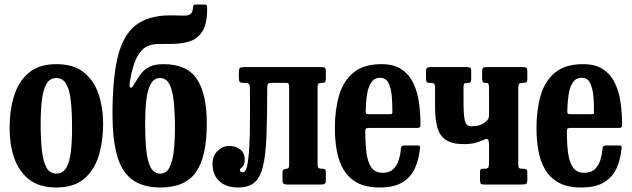

<svg xmlns="http://www.w3.org/2000/svg" viewBox="-20 -817 2796 850"><path d="M22.5 -248.5Q22.5 -328.5 42.5 -393Q62.5 -457.5 108 -495.2Q153.5 -533 229.5 -533Q306 -533 351.2 -496.5Q396.5 -460 416.5 -400Q436.5 -340 436.5 -270Q436.5 -190 416.5 -126Q396.5 -62 351.2 -24.5Q306 13 229.5 13Q153.5 13 108 -23.2Q62.5 -59.5 42.5 -119Q22.5 -178.5 22.5 -248.5ZM160 -270Q160 -203.5 165.2 -153.8Q170.5 -104 185.2 -76.2Q200 -48.5 229.5 -48.5Q259 -48.5 274 -75.2Q289 -102 294 -147.8Q299 -193.5 299 -250Q299 -316.5 294 -366.2Q289 -416 274 -443.8Q259 -471.5 229.5 -471.5Q200 -471.5 185.2 -444.8Q170.5 -418 165.2 -372.2Q160 -326.5 160 -270Z M897 -782.5Q898 -716.5 878.2 -682Q858.5 -647.5 822.8 -635Q787 -622.5 739 -622.5Q707 -622.5 679 -622.2Q651 -622 627.5 -609.8Q604 -597.5 585.8 -562.8Q567.5 -528 555.5 -459.5Q551 -435.5 556.8 -429.8Q562.5 -424 575 -446Q589.5 -471 604.5 -490.8Q619.5 -510.5 642.8 -521.8Q666 -533 704.5 -533Q807.5 -533 851.5 -467.2Q895.5 -401.5 895.5 -270Q895.5 -124 847.8 -55.5Q800 13 691.5 13Q611 13 564.2 -22.5Q517.5 -58 497.8 -130.2Q478 -202.5 478 -311.5Q478 -469.5 501.5 -565.8Q525 -662 581 -705.5Q637 -749 735 -749Q768 -749 789.5 -748Q811 -747 822 -753.8Q833 -760.5 834.5 -783.5Q835.5 -792 837.2 -794.5Q839 -797 848.5 -797H884Q892.5 -797 894.8 -794.2Q897 -791.5 897 -782.5ZM622.5 -270Q622.5 -204.5 627.5 -154.5Q632.5 -104.5 646.8 -76.5Q661 -48.5 688.5 -48.5Q716.5 -48.5 730.5 -75.8Q744.5 -103 749.5 -148.8Q754.5 -194.5 754.5 -250Q754.5 -316 749.5 -365.8Q744.5 -415.5 730.5 -443.5Q716.5 -471.5 688.5 -471.5Q661 -471.5 646.8 -444.2Q632.5 -417 627.5 -371.5Q622.5 -326 622.5 -270Z M921 -93Q921 -127.5 943.5 -149.2Q966 -171 995.5 -171Q1024 -171 1043.8 -155.2Q1063.5 -139.5 1063.5 -111.5Q1063.5 -93 1058.2 -84.8Q1053 -76.5 1047.5 -73Q1042 -69.5 1042 -65Q1042 -59 1046.8 -56.5Q1051.5 -54 1055.5 -54Q1066.5 -54 1072.8 -78Q1079 -102 1082 -141.8Q1085 -181.5 1086 -229.8Q1087 -278 1086.8 -327.8Q1086.5 -377.5 1086.5 -420.5Q1086.5 -439 1082.8 -444.5Q1079 -450 1064 -450H1060Q1045.5 -450 1041.5 -454Q1037.5 -458 1037.5 -474.5V-497.5Q1037.5 -513 1042.5 -516.5Q1047.5 -520 1062.5 -520H1403Q1416 -520 1419.2 -516.5Q1422.5 -513 1422.5 -499.5V-472Q1422.5 -458.5 1419.8 -454.2Q1417 -450 1406.5 -450H1406Q1393.5 -450 1389.8 -447Q1386 -444 1386 -430V-91Q1386 -78.5 1390 -74.2Q1394 -70 1405 -70H1409Q1417.5 -70 1420 -66.2Q1422.5 -62.5 1422.5 -53.5V-18.5Q1422.5 -7.5 1417.8 -3.8Q1413 0 1401 0H1253Q1240.5 0 1235.5 -3.5Q1230.5 -7 1230.5 -19V-53Q1230.5 -70 1250.5 -70H1247Q1255.5 -70 1257.8 -73.8Q1260 -77.5 1260 -94.5V-428.5Q1260 -441.5 1258 -445.8Q1256 -450 1245 -450H1184.5Q1169.5 -450 1166.2 -445Q1163 -440 1163 -424.5Q1163 -295.5 1159.5 -210.8Q1156 -126 1143.2 -77Q1130.5 -28 1104.5 -7.5Q1078.5 13 1033.5 13Q982.5 13 951.8 -14.2Q921 -41.5 921 -93Z M1462.5 -250Q1462.5 -330 1481 -394Q1499.5 -458 1544.5 -495.5Q1589.5 -533 1669 -533Q1723.5 -533 1757.5 -510.2Q1791.5 -487.5 1809.8 -449.2Q1828 -411 1834.8 -363.5Q1841.5 -316 1841.5 -266.5Q1841.5 -256 1838 -253.2Q1834.5 -250.5 1824 -250.5H1612Q1603 -250.5 1600 -247.5Q1597 -244.5 1597 -236Q1597 -186.5 1601.8 -144.8Q1606.5 -103 1623 -77.5Q1639.5 -52 1674 -52Q1703.5 -52 1720.2 -67.5Q1737 -83 1745 -107.8Q1753 -132.5 1755 -161Q1756 -173 1770 -173H1828Q1836.5 -173 1838.2 -170.5Q1840 -168 1839.5 -162Q1835 -112.5 1817.2 -72.8Q1799.5 -33 1762 -10Q1724.5 13 1660.5 13Q1600 13 1561.2 -8.2Q1522.5 -29.5 1501 -66Q1479.5 -102.5 1471 -150Q1462.5 -197.5 1462.5 -250ZM1613 -311.5H1703Q1713 -311.5 1715 -313Q1717 -314.5 1717 -321Q1717.5 -352.5 1714.8 -387.8Q1712 -423 1700.8 -447.8Q1689.5 -472.5 1663.5 -472.5Q1636.5 -472.5 1622.8 -450.8Q1609 -429 1604.2 -395.2Q1599.5 -361.5 1599 -326Q1599 -317.5 1600.8 -314.5Q1602.5 -311.5 1613 -311.5Z M2145 -424Q2145 -440 2142.8 -445Q2140.5 -450 2131.5 -450H2129Q2119.5 -450 2117 -455Q2114.5 -460 2114.5 -469.5V-499Q2114.5 -512.5 2118 -516.2Q2121.5 -520 2134.5 -520H2294.5Q2306.5 -520 2310.5 -517Q2314.5 -514 2314.5 -501V-467Q2314.5 -456.5 2310.5 -453.2Q2306.5 -450 2295 -450H2292Q2283 -450 2278.8 -446.8Q2274.5 -443.5 2274.5 -427V-87Q2274.5 -76.5 2278.2 -73.2Q2282 -70 2293 -70H2295Q2305 -70 2309.8 -67.5Q2314.5 -65 2314.5 -54V-22Q2314.5 -6.5 2309.2 -3.2Q2304 0 2289.5 0H2125Q2111.5 0 2108.2 -4Q2105 -8 2105 -22V-52Q2105 -62.5 2107.2 -66.2Q2109.5 -70 2119.5 -70H2124Q2138.5 -70 2141.8 -75.5Q2145 -81 2145 -95V-177.5Q2145 -191 2141 -198.2Q2137 -205.5 2123.5 -199Q2106.5 -191 2086 -185Q2065.5 -179 2034 -179Q1981.5 -179 1953.8 -197.8Q1926 -216.5 1916 -253.2Q1906 -290 1906 -344V-430.5Q1906 -442.5 1902 -446.2Q1898 -450 1886.5 -450H1883.5Q1871 -450 1868.5 -455Q1866 -460 1866 -473V-501Q1866 -513 1870.5 -516.5Q1875 -520 1886 -520H2046Q2056 -520 2061 -517.5Q2066 -515 2066 -504V-469Q2066 -457 2063.2 -453.5Q2060.5 -450 2051 -450H2048.5Q2038 -450 2035 -446Q2032 -442 2032 -428.5V-372Q2032 -307 2038 -282.5Q2044 -258 2066 -258Q2087.5 -258 2102 -262.5Q2116.5 -267 2126.5 -275Q2135 -282 2140 -288.2Q2145 -294.5 2145 -314.5Z M2355 -250Q2355 -330 2373.5 -394Q2392 -458 2437 -495.5Q2482 -533 2561.5 -533Q2616 -533 2650 -510.2Q2684 -487.5 2702.2 -449.2Q2720.5 -411 2727.2 -363.5Q2734 -316 2734 -266.5Q2734 -256 2730.5 -253.2Q2727 -250.5 2716.5 -250.5H2504.5Q2495.5 -250.5 2492.5 -247.5Q2489.5 -244.5 2489.5 -236Q2489.5 -186.5 2494.2 -144.8Q2499 -103 2515.5 -77.5Q2532 -52 2566.5 -52Q2596 -52 2612.8 -67.5Q2629.5 -83 2637.5 -107.8Q2645.5 -132.5 2647.5 -161Q2648.5 -173 2662.5 -173H2720.5Q2729 -173 2730.8 -170.5Q2732.5 -168 2732 -162Q2727.5 -112.5 2709.8 -72.8Q2692 -33 2654.5 -10Q2617 13 2553 13Q2492.5 13 2453.8 -8.2Q2415 -29.5 2393.5 -66Q2372 -102.5 2363.5 -150Q2355 -197.5 2355 -250ZM2505.5 -311.5H2595.5Q2605.5 -311.5 2607.5 -313Q2609.5 -314.5 2609.5 -321Q2610 -352.5 2607.2 -387.8Q2604.5 -423 2593.2 -447.8Q2582 -472.5 2556 -472.5Q2529 -472.5 2515.2 -450.8Q2501.5 -429 2496.8 -395.2Q2492 -361.5 2491.5 -326Q2491.5 -317.5 2493.2 -314.5Q2495 -311.5 2505.5 -311.5Z"/></svg>

Font: Besley* Condensed Semi
Style: Regular
Weight: 600
Width: 3
Designer: Owen Earl
Foundry: indestructible type*
Version: Version 3.000; ttfautohint (v1.8.3)